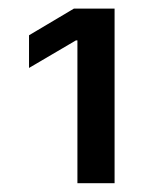

<svg xmlns="http://www.w3.org/2000/svg" viewBox="-20 -853 339 436"><path d="M240.2 -833.5V-437H155.8V-761.2H152.3L45.9 -698.7V-772.9L147.9 -833.5Z"/></svg>

Font: Inter 16pt
Style: Regular
Weight: 400
Version: Version 4.001;git-66647c0bb